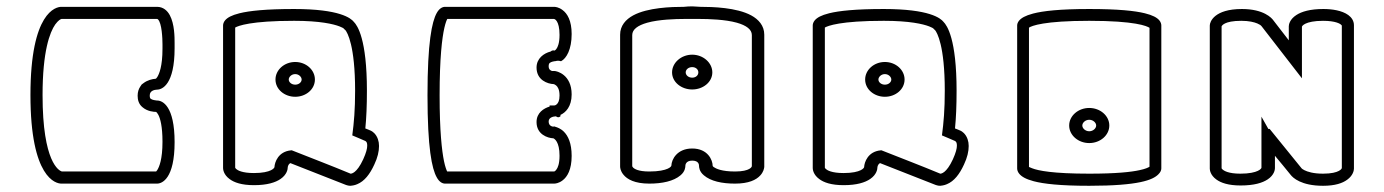

<svg xmlns="http://www.w3.org/2000/svg" viewBox="-20 -554 4456 618"><path d="M78 -248C78 19.9 160.4 37 177.5 37H485.5C502.1 37 542 20.5 542 -96.3C542 -212.8 503.4 -230.5 485.5 -230.5H484.5C481.8 -230.5 469.7 -232.3 465 -236.1C463 -238.3 462 -240.1 462 -247C462 -262.3 477.5 -265.1 485.5 -265.5C502.1 -265.5 542 -282 542 -398.8V-414V-415C542 -434.5 541.9 -476.5 526.6 -505C518.8 -519.6 505.4 -532 485.5 -532H177.5C160.5 -532 78 -515.9 78 -248ZM157.8 -475.3C168.3 -489.5 175 -492.2 178 -493H485.5C486.3 -493 487 -492.9 488.4 -491.6C501 -480 503 -429.9 503 -411.6V-397.3C503 -340.2 492.4 -315.8 486.1 -305.8C484.3 -303.3 483 -301.8 482.2 -300.9C481.9 -300.9 481.6 -300.8 481.4 -300.7L480.8 -300.5C469.8 -299.7 454.2 -295.9 441.9 -286.4L436 -282L431.9 -275.9C426.5 -268.2 423 -258.4 423 -245.8C423 -232.5 426.6 -219 438.2 -209.3C454.4 -195 475.3 -193.9 482.5 -193.8C484 -192.7 486.6 -190.2 489.7 -184.3C495.8 -172.6 503 -147.6 503 -97.6C503 -40.6 492.4 -16.4 486.1 -6.4C484.4 -4 483.3 -2.7 482.5 -2H179C170.4 -4.6 117 -30.5 117 -248C117 -388.5 140.1 -450 157.8 -475.3Z M909.4 -298C909.4 -306.5 918.5 -315.5 930.2 -315.5C941.9 -315.5 950.9 -306.5 950.9 -298C950.9 -289.8 942.5 -281.5 930.2 -281.5C917.9 -281.5 909.4 -289.8 909.4 -298ZM866.7 -298C866.7 -266.4 895.8 -242.5 930.2 -242.5C964.6 -242.5 993.6 -266.4 993.6 -298C993.6 -329.3 965 -354.5 930.2 -354.5C895.4 -354.5 866.7 -329.3 866.7 -298ZM1108.4 5C1047 -20.6 983 -44.9 919 -70.3L916.2 -70C875.9 -66.1 864.1 -32.2 863.4 -16C862.9 -14.2 860.8 -10.3 852 -6C842.9 -1.5 825.9 3 797.5 3C759.2 3 744.8 -5.8 739.6 -10.5C737.8 -12.6 737.2 -13.6 737 -14.1V-465.3C746.4 -470.8 786.7 -487 926.8 -487C1009.7 -487 1053.4 -476.6 1072.9 -469C1092 -461 1083 -463.4 1091.9 -456.8C1097.8 -449.4 1123 -408.3 1123 -261.9C1123 -201.3 1119.4 -159.6 1113.9 -118.2C1128.4 -112.5 1141.7 -106 1156.2 -100.1C1160.4 -97.2 1162 -93.9 1162 -84.9C1162 -76.2 1158.7 -62.3 1149.1 -41.2C1128 4.5 1110.8 5 1108.5 5C1108.5 5 1108.4 5 1108.4 5ZM736.9 -5.2 736.9 -5C736.9 -5 736.9 -5.1 736.9 -5.2ZM1196.4 -106.1C1190.1 -124.1 1178 -131.3 1174 -133.2C1168.2 -136 1161.9 -138.1 1155.9 -140.6C1159.3 -174 1161 -214.5 1161 -262.1C1161 -428 1130.6 -471.8 1119 -483.5C1109.4 -495.6 1073.2 -525 926.8 -525C835.4 -525 782.7 -519.2 750.8 -511.3C725.5 -505 711.8 -497.3 704.4 -488.4C699.6 -482.6 698 -476.5 698 -471.8V-12.8C698 -8.4 699.9 8.3 718.7 22.1C733.6 33.5 757.9 42 797.5 42C839.8 42 866.7 33.4 883.1 22C904 7.7 906.1 -9.9 906.1 -14.5C906.1 -15.2 906.4 -24.5 914.6 -29L1094.1 41.5C1097.9 42.5 1101.4 44 1108.4 44C1109.4 44.1 1121.8 42.7 1129.7 38.9C1153.1 29.3 1170.5 6.9 1184.9 -24.6C1195.5 -46.9 1200 -66.7 1200 -84.1C1200 -92 1198.8 -99.2 1196.4 -106.1Z M1749 -211C1730.5 -205.4 1707 -191.3 1707 -161.1C1707 -121.4 1742.4 -109.6 1761.2 -108.8C1764.4 -107.3 1781 -98.5 1781 -52.7C1781 -26.6 1775.3 -13.9 1770.9 -8.2C1766.6 -2.3 1764 -2 1763.4 -2C1763.3 -2 1763.3 -2 1763.3 -2L1419.3 -2C1417 -6.7 1413.1 -16.5 1409.2 -34.9C1402.2 -69 1395 -132.2 1395 -247C1395 -368.1 1402.9 -431.7 1410.3 -464.3C1414.1 -481 1417.6 -489.2 1419.7 -493H1763C1764.5 -492.8 1768.5 -491.8 1772.7 -484.8C1776.7 -478.2 1781 -465.3 1781 -441.8C1781 -415.3 1775.3 -402.4 1770.9 -396.6C1768.4 -393.3 1766.4 -391.8 1765.1 -391.2C1763.9 -391.5 1762.7 -391.8 1761.2 -391.8C1757.2 -391.8 1754.1 -389.9 1752.2 -388.1C1730.7 -382.7 1707 -366.2 1707 -336.5C1707 -295.7 1743.3 -283.9 1762 -283.3C1763.6 -282.9 1766.8 -281.8 1770.1 -278.9C1774.9 -274.8 1781 -266.2 1781 -246.5C1781 -229.8 1776.3 -222.4 1772.6 -218.9C1768.4 -214.8 1764.9 -214.5 1763.8 -214.5C1763.6 -214.5 1763.5 -214.5 1763.5 -214.5H1749ZM1763.6 -397C1763.6 -397 1763.5 -397 1763.4 -397ZM1795.1 -130C1784.5 -140.6 1773.1 -144.1 1768.8 -145.5C1766.8 -146.1 1765 -146.7 1763 -147.3L1761.6 -146.2C1757 -146.5 1746 -149.1 1746 -162.9C1746 -176.3 1761.2 -179.2 1769.5 -179.6C1774.3 -175.5 1779.2 -175.5 1784 -179.6V-184.2C1800.8 -191.8 1820 -210.9 1820 -250.1C1820 -314.2 1772.2 -325.5 1764.5 -325.5H1756.8C1751.6 -327 1746 -330.8 1746 -340.9C1746 -346.6 1747.5 -349.6 1749.3 -351.3C1753.3 -355.1 1764 -357.1 1768.5 -357.3C1773.7 -358.9 1778.8 -358.9 1784 -357.3L1786 -357C1803.4 -366.1 1820 -395.1 1820 -444.4C1820 -487.7 1806.1 -510.4 1790.7 -521.7C1778.5 -531.1 1767 -532 1763.5 -532H1412.5C1403.6 -532 1393.6 -526.4 1385.7 -512.1C1370.1 -484 1356 -417.4 1356 -247.4C1356 -77.4 1370.1 -11.2 1385.7 16.7C1393.6 31.4 1403.7 37 1412.5 37H1763.5C1767 37 1778.5 36.1 1790.7 26.7C1806.1 15.2 1820 -8.1 1820 -52.3C1820 -93.1 1808.5 -116.6 1795.1 -130Z M2187.1 -321C2187.1 -329.9 2195.8 -338 2208 -338C2219.8 -338 2227.8 -330.3 2227.8 -321C2227.8 -311.7 2219.8 -304 2208 -304C2195.8 -304 2187.1 -312.1 2187.1 -321ZM2143.2 -321C2143.2 -289.7 2173.1 -266 2208 -266C2242.9 -266 2272.8 -289.7 2272.8 -321C2272.8 -351.9 2243.5 -378 2208 -378C2172.5 -378 2143.2 -351.9 2143.2 -321ZM2276.8 -16.5C2274.8 -18.3 2274.1 -19.5 2273.9 -20C2273.9 -38.5 2258.5 -76 2208 -76C2159.8 -76 2141.6 -41.3 2141 -21C2140.5 -19.1 2138.6 -15.3 2129.1 -11C2119.2 -6.5 2100.6 -2 2070 -2C2034.4 -2 2021.8 -10.4 2017.5 -15C2016.1 -16.6 2015.1 -18.2 2015 -18.7V-441.1C2015 -459.1 2032.5 -472.2 2063.3 -480.9C2100.7 -491.4 2154.5 -493 2182.7 -493H2232.2C2260.4 -493 2314.2 -491.4 2351.7 -480.9C2382.5 -472.2 2400 -459.1 2400 -441.1V-19.2C2399.6 -17.3 2398.2 -13.8 2391.2 -10C2384.2 -6.1 2370.7 -2 2346 -2C2303 -2 2284.7 -11 2276.8 -16.5ZM1976 -18C1976 -14.7 1976.9 -3.6 1986.5 8C1998.7 23.3 2023.2 37 2070 37C2111.4 37 2148.3 29.2 2170.4 10.3C2185.7 -2.3 2186 -17 2186 -20C2186 -20 2186 -20.1 2186 -20.3C2186 -22.5 2186.9 -37 2208 -37C2229.1 -37 2230 -24 2230 -20C2230 -17 2230.3 -2.3 2245.6 10.3C2267.6 29.2 2303.5 37 2346 37C2389.9 37 2414.1 25 2427 10.8C2437.5 -0.4 2439.3 -11.4 2440 -16.4V-442.3C2440 -471.4 2421.7 -491.6 2397.9 -504.5C2350.8 -529.9 2274.1 -532 2234.7 -532C2225.9 -532.5 2217.1 -533 2208.3 -533.5H2208C2199 -533.5 2190 -533 2181 -532C2141.5 -532 2065 -529.8 2018.1 -504.5C1994.3 -491.6 1976 -471.4 1976 -442.3Z M2807.4 -298C2807.4 -306.5 2816.5 -315.5 2828.2 -315.5C2839.9 -315.5 2848.9 -306.5 2848.9 -298C2848.9 -289.8 2840.5 -281.5 2828.2 -281.5C2815.9 -281.5 2807.4 -289.8 2807.4 -298ZM2764.7 -298C2764.7 -266.4 2793.8 -242.5 2828.2 -242.5C2862.6 -242.5 2891.6 -266.4 2891.6 -298C2891.6 -329.3 2863 -354.5 2828.2 -354.5C2793.4 -354.5 2764.7 -329.3 2764.7 -298ZM3006.4 5C2945 -20.6 2881 -44.9 2817 -70.3L2814.2 -70C2773.9 -66.1 2762.1 -32.2 2761.4 -16C2760.9 -14.2 2758.8 -10.3 2750 -6C2740.9 -1.5 2723.9 3 2695.5 3C2657.2 3 2642.8 -5.8 2637.6 -10.5C2635.8 -12.6 2635.2 -13.6 2635 -14.1V-465.3C2644.4 -470.8 2684.7 -487 2824.8 -487C2907.7 -487 2951.4 -476.6 2970.9 -469C2990 -461 2981 -463.4 2989.9 -456.8C2995.8 -449.4 3021 -408.3 3021 -261.9C3021 -201.3 3017.4 -159.6 3011.9 -118.2C3026.4 -112.5 3039.7 -106 3054.2 -100.1C3058.4 -97.2 3060 -93.9 3060 -84.9C3060 -76.2 3056.7 -62.3 3047.1 -41.2C3026 4.5 3008.8 5 3006.5 5C3006.5 5 3006.4 5 3006.4 5ZM2634.9 -5.2 2634.9 -5C2634.9 -5 2634.9 -5.1 2634.9 -5.2ZM3094.4 -106.1C3088.1 -124.1 3076 -131.3 3072 -133.2C3066.2 -136 3059.9 -138.1 3053.9 -140.6C3057.3 -174 3059 -214.5 3059 -262.1C3059 -428 3028.6 -471.8 3017 -483.5C3007.4 -495.6 2971.2 -525 2824.8 -525C2733.4 -525 2680.7 -519.2 2648.8 -511.3C2623.5 -505 2609.8 -497.3 2602.4 -488.4C2597.6 -482.6 2596 -476.5 2596 -471.8V-12.8C2596 -8.4 2597.9 8.3 2616.7 22.1C2631.6 33.5 2655.9 42 2695.5 42C2737.8 42 2764.7 33.4 2781.1 22C2802 7.7 2804.1 -9.9 2804.1 -14.5C2804.1 -15.2 2804.4 -24.5 2812.6 -29L2992.1 41.5C2995.9 42.5 2999.4 44 3006.4 44C3007.4 44.1 3019.8 42.7 3027.7 38.9C3051.1 29.3 3068.5 6.9 3082.9 -24.6C3093.5 -46.9 3098 -66.7 3098 -84.1C3098 -92 3096.8 -99.2 3094.4 -106.1Z M3463.7 -150C3463.7 -159.3 3473.8 -168.5 3486 -168.5C3498.2 -168.5 3508.3 -159.3 3508.3 -150C3508.3 -140.7 3498.2 -131.5 3486 -131.5C3473.8 -131.5 3463.7 -140.7 3463.7 -150ZM3421.4 -150C3421.4 -118.7 3450.6 -93.5 3486 -93.5C3521.4 -93.5 3550.6 -118.7 3550.6 -150C3550.6 -181.3 3521.4 -206.5 3486 -206.5C3450.6 -206.5 3421.4 -181.3 3421.4 -150ZM3302.1 -12.4C3297.2 -14.4 3293.6 -15.7 3292 -16.6V-465C3300.6 -470.9 3340.4 -487 3486 -487C3634.7 -487 3671.7 -470 3680 -464.5V-17.4C3676.6 -15 3667.6 -10.4 3647.9 -6.3C3621 -0.3 3572.1 5 3486 5C3368.3 5 3321.4 -4.8 3302.1 -12.4ZM3708.3 7.3C3715.1 0.8 3718 -5.9 3718 -11.8V-471.9C3718 -476.6 3716.4 -482.7 3711.6 -488.5C3704.1 -497.4 3690.4 -505 3664.9 -511.3C3632.8 -519.2 3579.4 -525 3486 -525C3390.6 -525 3337.1 -518.7 3305.3 -510.4C3279.9 -503.7 3266.8 -495.8 3259.8 -487.1C3255.3 -481.6 3254 -475.9 3254 -471.9V-11.9C3254 -7.2 3255.5 -1.1 3260.3 4.8C3267.7 14.2 3281.5 22.5 3307 29.3C3339.1 37.8 3392.5 44 3486 44C3645.8 44 3690.6 25.1 3708.3 7.3Z M4128.3 -424.2 4077.8 -489.6C4073.7 -495.1 4048.5 -525 3977.5 -525C3888.2 -525 3874 -483.7 3874 -471.9V-11.2C3874 -6.8 3875.9 9.8 3894.8 23.5C3909.7 34.6 3933.9 43 3973.5 43C4016.2 43 4043.4 34.7 4060.2 23.5C4081.4 9.5 4083.7 -7.8 4083.7 -12.5V-52.6C4100.6 -32.2 4117.7 -11.9 4134.2 8.7C4141.4 18.1 4168 44 4238.5 44C4277.3 44 4301.4 35.6 4316.4 24.4C4335.3 10.8 4338 -5.8 4338 -11.2V-472.8C4338 -486.9 4330.3 -498 4319.8 -505.6C4299.2 -520.5 4266.9 -525 4239.5 -525C4196.9 -525 4169.5 -516.7 4152.6 -505.6C4131.1 -491.7 4128.3 -474.6 4128.3 -469.5ZM4299.1 -480.9C4299.1 -480.9 4299.1 -480.9 4299.1 -480.9C4299.1 -480.9 4299.1 -480.9 4299.1 -480.9ZM4297.1 -473.9C4297.8 -473.2 4298.9 -472 4299 -471.8V-13.1C4298.5 -11.3 4296.8 -7.8 4289.2 -3.8C4281.2 0.5 4265.9 5 4238.5 5C4207.1 5 4188.4 -1.2 4178.7 -6.1C4172.8 -9 4170.4 -11.3 4169.7 -12L4066.7 -139H4062.5C4055.1 -152.1 4047.7 -165.3 4040.3 -178.4V-13.9C4039.7 -12.1 4037.4 -8.2 4028.5 -4C4019.1 0.5 4001.5 5 3972.5 5C3933.4 5 3919.2 -4.5 3914.3 -9.3C3912.8 -10.8 3912.2 -11.7 3912 -12.1V-469C3912.7 -470.8 3919.8 -487 3975.5 -487C4000.4 -487 4017 -482.7 4027 -478.5C4034 -475.4 4038.2 -472.9 4041 -469.2C4084.2 -413.4 4127.4 -357.7 4170.6 -301.9V-468.1C4171.2 -469.9 4173.5 -473.8 4182.3 -478C4191.8 -482.5 4209.4 -487 4238.5 -487C4278.9 -487 4294 -477.4 4297.1 -473.9Z"/></svg>

Font: Platiipus Bold
Style: Bold
Weight: 400
Version: Version 001.000